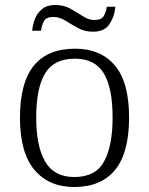

<svg xmlns="http://www.w3.org/2000/svg" viewBox="-20 -739 596 769"><path d="M277 10Q176 10 118 -58.5Q60 -127 60 -268Q60 -408 115.5 -476Q171 -544 281 -544Q383 -544 440 -477Q497 -410 497 -268Q497 -127 441 -58.5Q385 10 277 10ZM278 -30Q363 -30 397 -92.5Q431 -155 431 -268Q431 -387 395.5 -445.5Q360 -504 280 -504Q196 -504 160.5 -445Q125 -386 125 -268Q125 -153 161 -91.5Q197 -30 278 -30ZM352 -612Q319 -612 292 -627Q265 -642 241.5 -656.5Q218 -671 194 -671Q164 -671 155.5 -653.5Q147 -636 144 -616H109Q111 -641 120.5 -664.5Q130 -688 149.5 -703.5Q169 -719 201 -719Q236 -719 262.5 -704Q289 -689 312 -674Q335 -659 358 -659Q387 -659 396 -675.5Q405 -692 408 -712H442Q439 -674 419 -643Q399 -612 352 -612Z"/></svg>

Font: Noto Serif Malayalam Light
Style: Regular
Weight: 300
Designer: Indian type Foundry, Jelle Bosma, Monotype Design Team
Foundry: Monotype Imaging Inc.
Version: Version 2.104; ttfautohint (v1.8.4.7-5d5b)